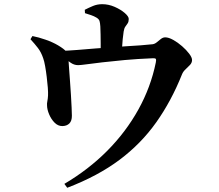

<svg xmlns="http://www.w3.org/2000/svg" viewBox="-20 -825 1040 913"><path d="M124.9 -638.5 134.2 -653.6Q163.4 -648 197 -636.2Q230.6 -624.5 256.1 -609.4Q285.3 -592 294.6 -580Q303.8 -567.9 305.6 -541.9Q306.3 -529.2 308.3 -501.7Q310.4 -474.3 312.8 -440.2Q315.3 -406.2 317.4 -372.6Q319.4 -339.1 320.6 -313Q321.8 -286.9 321.8 -274.9Q322.1 -250.2 309.9 -238Q297.6 -225.8 276.5 -225.5Q256 -225.3 239.7 -241.6Q223.4 -258 213.7 -281.2Q203.9 -304.4 203.7 -323.7Q202.7 -332 205.2 -344.1Q207.7 -356.3 208.4 -370.7Q209.1 -384.2 207.4 -407.9Q205.6 -431.6 202.2 -459.1Q198.9 -486.7 194.6 -510.6Q190.4 -534.5 185.5 -547.7Q175.8 -576.7 160.3 -596.8Q144.9 -616.8 124.9 -638.5ZM263.9 -565.7 264.3 -582.7Q304 -584.1 347.9 -587.5Q391.7 -590.8 433.1 -594.5Q474.4 -598.1 506 -599.7Q539.1 -602.7 576.4 -604.8Q613.8 -606.9 648 -609.4Q682.2 -611.9 706.2 -614.7Q716.7 -616.4 726.1 -624.4Q735.6 -632.4 745.3 -639.9Q755 -647.4 765.6 -647.4Q781.9 -647.4 803.6 -635.3Q825.4 -623.2 845.7 -605.4Q866.1 -587.6 879.6 -569.7Q893.2 -551.8 893.2 -539.6Q893.2 -526.8 883.5 -516.3Q873.8 -505.8 862.3 -495.3Q850.7 -484.8 845.5 -471.6Q794.8 -344.7 723 -243.4Q651.2 -142 548.3 -64.9Q445.4 12.2 299.7 67.9L286.1 49.3Q401.1 -18.6 489.9 -107.9Q578.7 -197.3 637.9 -304Q697.1 -410.7 720.9 -527.9Q723.6 -540.8 720.9 -544.8Q718.2 -548.7 706.7 -548Q633.2 -545 572.9 -539.5Q512.6 -534 466.7 -528.6Q420.9 -523.2 391.6 -519.2Q362.4 -515.2 351.3 -515.2Q331.8 -515.2 314.5 -527.8Q297.3 -540.3 263.9 -565.7ZM384.1 -762.4 383.1 -778.5Q401.5 -787.9 421.9 -796.5Q442.3 -805.1 466.3 -805.1Q495.9 -805.1 524.8 -792.6Q553.7 -780 573 -763.4Q592.2 -746.8 592.2 -734.9Q592.2 -721.8 587.1 -714.1Q582 -706.3 576.2 -698.6Q570.5 -690.8 568 -675.1Q565.6 -660.1 563.5 -638.6Q561.4 -617.1 560.2 -595.8Q558.9 -574.6 558.9 -559.1L458.8 -556.9Q458.8 -562.9 458.8 -579.4Q458.8 -595.8 458.8 -617.4Q458.8 -639 458.3 -661Q457.8 -683 457.1 -699.1Q456.1 -715.8 453.2 -725.2Q450.3 -734.6 438.3 -741.5Q427.2 -748.2 413.1 -753Q399.1 -757.7 384.1 -762.4Z"/></svg>

Font: Noto Serif JP
Style: Regular
Weight: 200
Designer: Ryoko NISHIZUKA 西塚涼子 (kana & ideographs); Frank Grießhammer (Latin, Greek & Cyrillic); Wenlong ZHANG 张文龙 (bopomofo); San
Foundry: Adobe
Version: Version 2.001;hotconv 1.1.0;makeotfexe 2.6.0